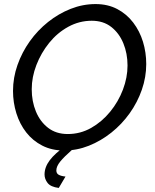

<svg xmlns="http://www.w3.org/2000/svg" viewBox="-20 -735 761 944"><path d="M295 5Q235 5 188 -19Q141 -43 109 -84Q77 -125 60.5 -178Q44 -231 44 -288Q44 -353 66 -415.5Q88 -478 126.5 -532Q165 -586 216.5 -627Q268 -668 327.5 -691.5Q387 -715 450 -715Q510 -715 556.5 -690.5Q603 -666 635 -624Q667 -582 683 -529.5Q699 -477 699 -420Q699 -356 677.5 -294Q656 -232 617.5 -178Q579 -124 527.5 -83Q476 -42 417 -18.5Q358 5 295 5ZM313 -76Q375 -76 428 -106Q481 -136 521.5 -185.5Q562 -235 584.5 -294.5Q607 -354 607 -413Q607 -472 586.5 -522Q566 -572 527 -602.5Q488 -633 431 -633Q370 -633 316 -603.5Q262 -574 222 -524.5Q182 -475 159 -415.5Q136 -356 136 -296Q136 -237 156.5 -187Q177 -137 216.5 -106.5Q256 -76 313 -76ZM199 123Q199 87 224.5 53Q250 19 303 -18H328L336 0Q295 36 276 59.5Q257 83 257 103Q257 118 269 124.5Q281 131 302 133L269 189Q229 184 214 164.5Q199 145 199 123Z"/></svg>

Font: Raleway Thin Medium
Style: Italic
Weight: 500
Italic angle: -12°
Version: Version 4.026